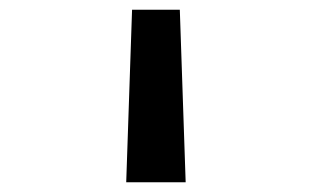

<svg xmlns="http://www.w3.org/2000/svg" viewBox="-20 -172 640 394"><path d="M239 202 251 -152H349L361 202Z"/></svg>

Font: Victor Mono
Style: Bold
Weight: 700
Monospace: yes
Designer: Rune Bjørnerås
Version: Version 1.561;gftools[0.9.30]